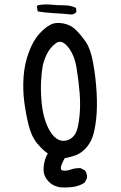

<svg xmlns="http://www.w3.org/2000/svg" viewBox="-20 -717 540 857"><path d="M249 119.1Q222.7 115.2 205.1 100.6Q187.5 85.9 179.7 67.4Q171.9 48.8 175.8 20Q179.7 -8.8 193.4 -32.2Q171.9 -45.9 146.5 -76.2Q121.1 -106.4 108.4 -156.2Q95.7 -206.1 88.4 -261.7Q81.1 -317.4 85.4 -376Q89.8 -434.6 109.4 -485.8Q128.9 -537.1 154.8 -565.4Q180.7 -593.8 204.6 -606.4Q228.5 -619.1 263.2 -612.3Q297.9 -605.5 320.8 -581.5Q343.8 -557.6 363.8 -528.8Q383.8 -500 395.5 -437Q407.2 -374 411.1 -306.2Q415 -238.3 409.2 -186Q403.3 -133.8 392.6 -104.5Q381.8 -75.2 361.3 -53.7Q340.8 -32.2 316.4 -23.4Q292 -14.6 269.5 -11.7Q252.9 17.6 251.5 31.2Q250 44.9 266.6 44.9Q283.2 44.9 298.3 39.1Q313.5 33.2 338.9 33.2L358.4 43Q370.1 56.6 368.2 78.1L358.4 97.7Q335 113.3 306.6 117.2Q278.3 121.1 249 119.1ZM290 -94.7Q311.5 -106.4 320.8 -129.4Q330.1 -152.3 335 -200.2Q339.8 -248 335.4 -303.2Q331.1 -358.4 321.3 -416Q311.5 -473.6 282.7 -508.3Q253.9 -543 228.5 -523.4Q203.1 -503.9 189.5 -476.1Q175.8 -448.2 170.9 -423.8Q166 -399.4 163.6 -359.4Q161.1 -319.3 164.6 -273.4Q168 -227.5 177.7 -192.4Q187.5 -157.2 204.1 -129.9Q220.7 -102.5 242.7 -92.8Q264.6 -83 290 -94.7ZM297.9 -652.3Q260.7 -656.2 222.2 -658.2Q183.6 -660.2 148.4 -666L144.5 -687.5L148.4 -693.4Q177.7 -699.2 207 -696.3Q236.3 -693.4 266.1 -693.4Q295.9 -693.4 319.3 -681.6L321.3 -664.1Q311.5 -652.3 297.9 -652.3Z"/></svg>

Font: NaikaiFont
Style: Regular
Weight: 400
Version: Version 1.67